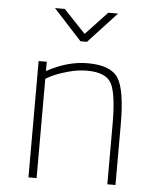

<svg xmlns="http://www.w3.org/2000/svg" viewBox="-52 -777 678 822"><g transform="rotate(5 286.5 -366.0)"><path d="M136 0H101V-500H136V-460Q225 -509 311 -509Q411 -509 443 -458.5Q475 -408 475 -260V0H440V-258Q440 -390 416 -433.5Q392 -477 311 -477Q271 -477 227.5 -464.5Q184 -452 160 -440L136 -427ZM272 -600 151 -732H193L287 -633L380 -732H422L300 -600Z"/></g></svg>

Font: TitilliumText22L Th
Style: Thin
Weight: 100
Designer: Campivisivi
Foundry: Campivisivi
Version: 1.000